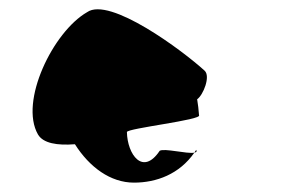

<svg xmlns="http://www.w3.org/2000/svg" viewBox="-20 -718 606 410"><path d="M61 -431C72 -412 102 -407 140 -410C171 -361 216 -328 266 -328C314 -328 363 -346 395 -392C379 -389 331 -402 321 -396C285 -342 252 -388 251 -436C251 -444 413 -462 405 -472C404 -484 403 -495 401 -506C414 -515 430 -555 417 -567C370 -610 214 -726 166 -692C93 -650 21 -501 61 -431ZM395 -392C399 -393 401 -394 399 -398C398 -396 396 -394 395 -392Z"/></svg>

Font: Ampere
Style: Cnd
Weight: 400
Version: Version 1